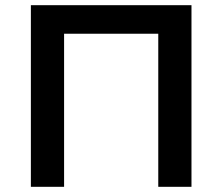

<svg xmlns="http://www.w3.org/2000/svg" viewBox="-20 -720 857 740"><path d="M718 -700H99V0H227V-590H590V0H718Z"/></svg>

Font: Talent
Style: Bold
Weight: 600
Designer: Mike Powis
Version: Version 1.001;hotconv 1.0.109;makeotfexe 2.5.65596